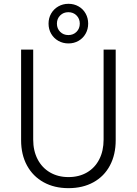

<svg xmlns="http://www.w3.org/2000/svg" viewBox="-20 -980 718 1008"><path d="M90.8 -243.7V-719.7H154.3V-247.1Q154.3 -188.5 177.5 -143.8Q200.7 -99.1 242.7 -74.7Q284.7 -50.3 339.4 -50.3Q395 -50.3 436.8 -74.7Q478.5 -99.1 501.2 -143.6Q523.9 -188 523.9 -247.1V-719.7H587.4V-243.7Q587.4 -168 557.1 -111.1Q526.9 -54.2 470.7 -23.2Q414.6 7.8 339.4 7.8Q265.1 7.8 209 -23.2Q152.8 -54.2 121.8 -111.1Q90.8 -168 90.8 -243.7ZM234.9 -856Q234.9 -885.3 248.5 -908.9Q262.2 -932.6 286.1 -946.3Q310.1 -960 339.4 -960Q368.7 -960 392.3 -946.5Q416 -933.1 429.4 -909.2Q442.9 -885.3 442.9 -856Q442.9 -826.7 429.4 -803Q416 -779.3 392.3 -765.6Q368.7 -752 339.4 -752Q310.1 -752 286.1 -765.6Q262.2 -779.3 248.5 -803Q234.9 -826.7 234.9 -856ZM398.9 -856Q398.9 -881.8 381.8 -898.9Q364.7 -916 338.9 -916Q313 -916 295.9 -898.9Q278.8 -881.8 278.8 -856Q278.8 -830.1 295.9 -813Q313 -795.9 338.9 -795.9Q364.7 -795.9 381.8 -813Q398.9 -830.1 398.9 -856Z"/></svg>

Font: Reddit Sans Light
Style: Regular
Weight: 300
Designer: Stephen Hutchings
Foundry: Reddit
Version: Version 1.013